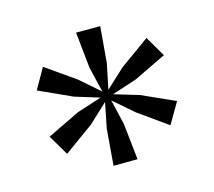

<svg xmlns="http://www.w3.org/2000/svg" viewBox="-76 -912 736 660"><g transform="rotate(-15 292.0 -582.0)"><path d="M251.5 -344.5 262 -474 280 -564 212.5 -501 108 -425.5 65 -498 181 -554 269 -582.5 181 -609.5 63.5 -663 105 -736 210.5 -662 280.5 -601 259 -690.5 245.5 -820H331.5L320.5 -691.5L302 -601.5L369.5 -664L474.5 -739.5L517 -667L402 -611.5L313.5 -582.5L402 -556L520 -503L476.5 -428.5L372.5 -502.5L302 -563.5L323 -474L337 -345Z"/></g></svg>

Font: Merriweather 60pt
Style: Regular
Weight: 400
Version: Version 2.100